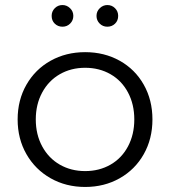

<svg xmlns="http://www.w3.org/2000/svg" viewBox="-20 -737 676 762"><path d="M50 -263Q50 -340 85 -401Q120 -462 181 -496Q242 -530 318 -530Q394 -530 455 -496Q516 -462 550.5 -401Q585 -340 585 -263Q585 -186 550.5 -125Q516 -64 455 -29.5Q394 5 318 5Q242 5 181 -29.5Q120 -64 85 -125Q50 -186 50 -263ZM513 -263Q513 -323 488 -370Q463 -417 418.5 -442.5Q374 -468 318 -468Q262 -468 217.5 -442.5Q173 -417 147.5 -370Q122 -323 122 -263Q122 -203 147.5 -156Q173 -109 217.5 -83.5Q262 -58 318 -58Q374 -58 418.5 -83.5Q463 -109 488 -156Q513 -203 513 -263ZM185 -674Q185 -692 197.5 -704.5Q210 -717 228 -717Q245 -717 258 -704.5Q271 -692 271 -674Q271 -656 258.5 -643.5Q246 -631 228 -631Q210 -631 197.5 -643Q185 -655 185 -674ZM363 -674Q363 -692 376 -704.5Q389 -717 406 -717Q424 -717 436.5 -704.5Q449 -692 449 -674Q449 -655 436.5 -643Q424 -631 406 -631Q388 -631 375.5 -643.5Q363 -656 363 -674Z"/></svg>

Font: Montserrat-Regular
Style: Regular
Weight: 400
Version: Version 7.200